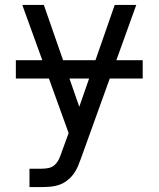

<svg xmlns="http://www.w3.org/2000/svg" viewBox="-20 -540 640 775"><path d="M99 215V141H148Q163 141 177 138Q191 135 201.5 125Q212 115 218 102Q224 89 229 75Q229 74 229 74Q229 74 229 74L257 -3L158 -277L70 -520H157L300 -109L443 -520H530L307 99Q301 116 294 132.5Q287 149 276 163.5Q265 178 250.5 189Q236 200 219 206Q202 212 184 213.5Q166 215 148 215ZM44 -223V-297H556V-223Z"/></svg>

Font: Iosevka SS04 Extended
Style: Regular
Weight: 400
Width: 7
Monospace: yes
Designer: Belleve Invis
Foundry: Belleve Invis
Version: Version 19.0.0; ttfautohint (v1.8.4)